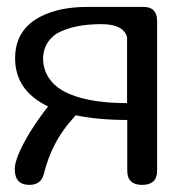

<svg xmlns="http://www.w3.org/2000/svg" viewBox="-20 -520 510 540"><path d="M337.4 -415.5Q327.1 -452.1 265.1 -452.1Q185.1 -452.1 138.2 -424.8Q103 -400.4 101.1 -357.4Q101.1 -297.4 157.7 -264.2Q219.7 -230 337.4 -230ZM384.3 -500.5Q421.9 -500.5 421.9 -460.4V-40Q421.9 0 379.9 0Q337.9 0 337.9 -40V-182.1L337.4 -182.6Q255.9 -182.6 192.9 -195.8Q181.2 -182.1 172.4 -171.9Q124.5 -113.8 104 -33.7Q97.2 0 62.5 0Q21.5 0 21.5 -44.4Q21.5 -77.1 64.5 -148.4Q85.9 -183.1 115.2 -220.7Q22.5 -265.1 22.5 -356Q22.5 -439 98.6 -475.6Q150.4 -500.5 224.6 -500.5Z"/></svg>

Font: inglobal
Style: Regular
Weight: 400
Designer: Andrey Kochetov, Denis Davydov, Evgeny Yurtaev
Foundry: inglobal
Version: Version 1.00 September 25, 2014, initial release